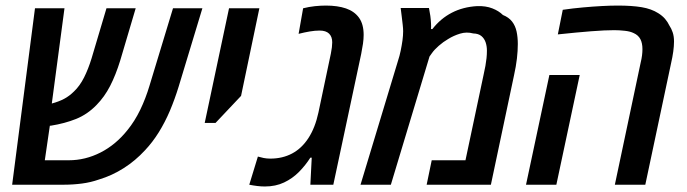

<svg xmlns="http://www.w3.org/2000/svg" viewBox="-20 -660 2455 686"><path d="M23.4 0 105 -630.4H210.4L160.6 -256.3L137.2 -301.8Q144.5 -295.9 151.9 -293Q159.2 -290 164.6 -290Q190.4 -296.9 209.2 -306.9Q228 -316.9 244.6 -333.5Q265.1 -353 280.3 -383.1Q295.4 -413.1 307.1 -451.2L360.4 -630.4H464.8L409.7 -444.3Q393.6 -392.1 373.5 -353Q353.5 -314 324.7 -284.7Q292.5 -251.5 252 -235.1Q211.4 -218.8 161.6 -210.9Q153.3 -210.4 147 -210.7Q140.6 -210.9 133.5 -211.9Q126.5 -212.9 115.7 -216.3L165 -258.3L140.1 -87.4H226.1Q284.7 -87.4 339.4 -115.2Q394 -143.1 435.5 -195.3Q461.4 -227.1 481 -267.6Q500.5 -308.1 514.2 -354L598.1 -630.4H703.1L618.2 -350.1Q604.5 -305.7 587.2 -264.6Q569.8 -223.6 547.4 -187.5Q524.9 -151.4 498 -123Q463.9 -85.9 422.1 -59.3Q380.4 -32.7 333.5 -18.6Q304.2 -8.3 272.5 -4.2Q240.7 0 205.6 0Z M711.4 -220.7 798.3 -630.4H906.7L841.3 -317.4L750 -220.7Z M926.3 6.3Q913.1 6.3 899.2 4.6Q885.3 2.9 870.6 0L901.4 -100.6Q911.1 -97.7 922.1 -95.5Q933.1 -93.3 945.8 -93.3Q989.3 -93.3 1023.7 -111.6Q1058.1 -129.9 1082 -166.7Q1106 -203.6 1117.7 -257.8L1162.1 -468.3Q1164.6 -480.5 1165.8 -490.7Q1167 -501 1167 -508.8Q1167 -528.8 1155.8 -539.8Q1144.5 -550.8 1122.1 -550.8Q1105.5 -550.8 1086.7 -547.6Q1067.9 -544.4 1046.9 -539.1L1063 -630.4Q1084 -635.7 1104.7 -637.9Q1125.5 -640.1 1144.5 -640.1Q1186 -640.1 1216.1 -629.9Q1246.1 -619.6 1262.7 -596.7Q1279.3 -573.7 1279.3 -535.2Q1279.3 -521 1276.9 -503.9Q1274.4 -486.8 1270.5 -467.3L1170.9 0H1088.9L1093.8 -96.7H1088.9Q1071.8 -69.8 1048.6 -46.1Q1025.4 -22.5 995.1 -8.1Q964.8 6.3 926.3 6.3Z M1268.1 0 1402.3 -443.8Q1407.7 -460 1411.6 -478.8Q1415.5 -497.6 1418 -515.6Q1420.4 -533.7 1420.4 -548.3Q1420.4 -557.6 1418.9 -571Q1417.5 -584.5 1415.5 -599.9Q1413.6 -615.2 1411.6 -631.3H1512.7Q1515.6 -617.2 1517.6 -603Q1519.5 -588.9 1520 -576.2Q1520.5 -570.8 1520.3 -565.9Q1520 -561 1520 -556.2H1524.9Q1554.2 -593.8 1594.2 -614.5Q1634.3 -635.3 1685.1 -638.2Q1715.8 -639.2 1739 -630.1Q1762.2 -621.1 1776.9 -606.4Q1797.9 -598.1 1809.6 -583Q1821.3 -567.9 1825.7 -547.4Q1830.1 -526.9 1830.1 -502.9Q1830.1 -478.5 1826.9 -450.7Q1823.7 -422.9 1816.4 -390.1L1733.9 0H1504.4L1522.5 -87.4H1643.1L1708 -393.6Q1711.9 -410.6 1714.4 -424.8Q1716.8 -439 1718.3 -452.1Q1719.7 -465.3 1719.7 -479Q1719.7 -495.1 1715.1 -508.8Q1710.4 -522.5 1700 -531.2Q1689.5 -540 1670.9 -540.5Q1647 -546.9 1623.8 -539.8Q1600.6 -532.7 1581.1 -520.5Q1563.5 -510.3 1547.6 -496.3Q1531.7 -482.4 1522.9 -469.7L1514.6 -458L1376.5 0Z M2176.8 0 2269 -436Q2272.5 -450.2 2273.9 -461.9Q2275.4 -473.6 2275.4 -484.4Q2275.4 -505.9 2268.1 -520Q2260.7 -534.2 2244.6 -541.5Q2231.9 -547.9 2212.4 -550Q2192.9 -552.2 2174.3 -552.2Q2142.1 -552.2 2092 -548.3Q2042 -544.4 1973.1 -537.1L1990.7 -625Q2027.8 -630.4 2063.2 -633.5Q2098.6 -636.7 2130.1 -638.4Q2161.6 -640.1 2187.5 -640.1Q2237.3 -640.1 2272.5 -634.3Q2307.6 -628.4 2332 -612.8Q2346.2 -604 2356 -592.8Q2365.7 -581.5 2371.6 -568.8Q2378.9 -558.1 2383.5 -544.2Q2388.2 -530.3 2388.2 -511.7Q2388.2 -495.6 2385.5 -475.8Q2382.8 -456.1 2377.4 -432.6L2285.6 0ZM1859.4 0 1942.9 -392.1H2051.3L1967.8 0Z"/></svg>

Font: Open Sans SemiCondensed SemiBold
Style: Italic
Weight: 600
Width: 4
Italic angle: -12°
Designer: Monotype Design Team
Foundry: Monotype Imaging Inc.
Version: Version 3.000